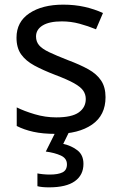

<svg xmlns="http://www.w3.org/2000/svg" viewBox="-20 -566 519 826"><path d="M434 -148Q434 -70 376 -30Q318 10 220 10Q164 10 123.5 1Q83 -8 52 -24V-104Q84 -88 129.5 -74.5Q175 -61 222 -61Q289 -61 319 -82.5Q349 -104 349 -140Q349 -160 338 -176Q327 -192 298.5 -208Q270 -224 217 -244Q165 -264 128 -284Q91 -304 71 -332Q51 -360 51 -404Q51 -472 106.5 -509Q162 -546 252 -546Q301 -546 343.5 -536.5Q386 -527 423 -510L393 -440Q359 -454 322 -464Q285 -474 246 -474Q192 -474 163.5 -456.5Q135 -439 135 -409Q135 -387 148 -371.5Q161 -356 191.5 -341.5Q222 -327 273 -307Q324 -288 360 -268Q396 -248 415 -219.5Q434 -191 434 -148ZM339 139Q339 187 302 213.5Q265 240 191 240Q159 240 141 235V180Q150 182 165 183.5Q180 185 194 185Q230 185 249 175.5Q268 166 268 141Q268 115 241.5 103Q215 91 177 86L220 0H278L252 53Q288 61 313.5 81Q339 101 339 139Z"/></svg>

Font: Noto Sans Tai Le
Style: Regular
Weight: 400
Designer: Monotype Design Team
Foundry: Monotype Imaging Inc.
Version: Version 2.002; ttfautohint (v1.8.4.7-5d5b)